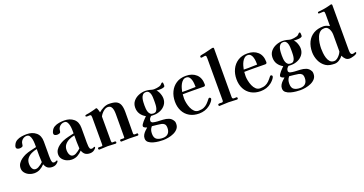

<svg xmlns="http://www.w3.org/2000/svg" viewBox="-42 -1605 4950 2612"><g transform="rotate(-20 2433.0 -299.0)"><path d="M334 -106Q322 -94 303.5 -80Q285 -66 265 -55.5Q245 -45 227 -45Q202 -45 187.5 -60.5Q173 -76 167.5 -99Q162 -122 162 -142Q162 -190 187 -221Q212 -252 250.5 -270.5Q289 -289 330 -296Q329 -248 330 -200.5Q331 -153 334 -106ZM540 -47Q540 -49 539 -53Q538 -57 534 -57Q526 -57 516.5 -51Q507 -45 493 -45Q472 -45 466 -60.5Q460 -76 458 -93Q456 -122 455.5 -151.5Q455 -181 456 -209V-360Q456 -446 403 -490Q350 -534 268 -534Q233 -534 194.5 -528Q156 -522 124 -504Q92 -486 76 -448Q73 -441 70.5 -434.5Q68 -428 68 -420Q68 -399 84 -391.5Q100 -384 117 -384Q131 -384 147.5 -389.5Q164 -395 166 -411Q168 -420 169 -428.5Q170 -437 172 -446Q182 -476 206.5 -494Q231 -512 262 -512Q289 -512 303 -490.5Q317 -469 323 -438.5Q329 -408 329.5 -377.5Q330 -347 330 -329V-325Q288 -315 246 -305.5Q204 -296 164 -279Q133 -265 103 -243.5Q73 -222 53.5 -192.5Q34 -163 34 -125Q34 -87 57.5 -58Q81 -29 116.5 -13.5Q152 2 187 2Q236 2 272.5 -18Q309 -38 341 -72Q355 -32 381 -13Q407 6 450 6Q499 6 530 -30Q533 -33 536.5 -38Q540 -43 540 -47Z M878 -106Q866 -94 847.5 -80Q829 -66 809 -55.5Q789 -45 771 -45Q746 -45 731.5 -60.5Q717 -76 711.5 -99Q706 -122 706 -142Q706 -190 731 -221Q756 -252 794.5 -270.5Q833 -289 874 -296Q873 -248 874 -200.5Q875 -153 878 -106ZM1084 -47Q1084 -49 1083 -53Q1082 -57 1078 -57Q1070 -57 1060.5 -51Q1051 -45 1037 -45Q1016 -45 1010 -60.5Q1004 -76 1002 -93Q1000 -122 999.5 -151.5Q999 -181 1000 -209V-360Q1000 -446 947 -490Q894 -534 812 -534Q777 -534 738.5 -528Q700 -522 668 -504Q636 -486 620 -448Q617 -441 614.5 -434.5Q612 -428 612 -420Q612 -399 628 -391.5Q644 -384 661 -384Q675 -384 691.5 -389.5Q708 -395 710 -411Q712 -420 713 -428.5Q714 -437 716 -446Q726 -476 750.5 -494Q775 -512 806 -512Q833 -512 847 -490.5Q861 -469 867 -438.5Q873 -408 873.5 -377.5Q874 -347 874 -329V-325Q832 -315 790 -305.5Q748 -296 708 -279Q677 -265 647 -243.5Q617 -222 597.5 -192.5Q578 -163 578 -125Q578 -87 601.5 -58Q625 -29 660.5 -13.5Q696 2 731 2Q780 2 816.5 -18Q853 -38 885 -72Q899 -32 925 -13Q951 6 994 6Q1043 6 1074 -30Q1077 -33 1080.5 -38Q1084 -43 1084 -47Z M1697 -14Q1697 -30 1683 -30Q1676 -30 1669.5 -29Q1663 -28 1656 -28Q1646 -28 1639.5 -32.5Q1633 -37 1633 -47Q1633 -125 1634 -203Q1635 -281 1635 -359Q1635 -425 1619 -464.5Q1603 -504 1565.5 -521Q1528 -538 1461 -538Q1421 -538 1380 -517.5Q1339 -497 1310 -471Q1309 -478 1304.5 -495Q1300 -512 1293.5 -527Q1287 -542 1279 -542Q1275 -542 1271 -540.5Q1267 -539 1263 -537Q1238 -530 1212.5 -523.5Q1187 -517 1161 -512Q1151 -510 1140 -509Q1129 -508 1119 -505Q1114 -504 1110 -501Q1106 -498 1106 -492Q1106 -484 1113.5 -481.5Q1121 -479 1127 -479Q1137 -479 1146.5 -480Q1156 -481 1166 -481Q1181 -481 1184 -467.5Q1187 -454 1187 -443Q1187 -382 1187 -321Q1187 -260 1187 -199V-54Q1187 -41 1185 -35Q1183 -29 1169 -29Q1159 -29 1150 -29.5Q1141 -30 1132 -30Q1116 -30 1116 -15Q1116 -9 1119 -3.5Q1122 2 1129 2Q1160 2 1190.5 -0.5Q1221 -3 1251 -3Q1280 -3 1307.5 -0.5Q1335 2 1363 2Q1379 2 1379 -17Q1379 -22 1374 -26Q1369 -30 1364 -30Q1356 -30 1347.5 -29.5Q1339 -29 1331 -29Q1320 -29 1317.5 -37Q1315 -45 1315 -54V-408Q1323 -427 1341.5 -449Q1360 -471 1383.5 -487Q1407 -503 1429 -503Q1464 -503 1479.5 -483Q1495 -463 1499.5 -434Q1504 -405 1504 -378Q1504 -294 1503.5 -210Q1503 -126 1503 -42Q1503 -29 1488 -29Q1479 -29 1470 -29.5Q1461 -30 1452 -30Q1436 -30 1436 -15Q1436 -9 1439 -3.5Q1442 2 1449 2Q1478 2 1507 0.5Q1536 -1 1564 -1Q1593 -1 1622.5 0.5Q1652 2 1681 2Q1697 2 1697 -14Z M2100 41Q2100 92 2073.5 120.5Q2047 149 1995 149Q1941 149 1907.5 127Q1874 105 1874 45Q1874 16 1881 -7Q1888 -30 1908 -53L1983 -45Q2013 -42 2040 -37Q2067 -32 2083.5 -15Q2100 2 2100 41ZM2057 -375V-346Q2057 -328 2055.5 -305Q2054 -282 2048 -259.5Q2042 -237 2028.5 -222.5Q2015 -208 1990 -208Q1961 -208 1945 -222Q1929 -236 1921.5 -258Q1914 -280 1912 -305Q1910 -330 1910 -352Q1910 -373 1911.5 -401Q1913 -429 1920 -455.5Q1927 -482 1943.5 -499.5Q1960 -517 1990 -517Q2015 -517 2029 -502Q2043 -487 2049 -464Q2055 -441 2056 -417Q2057 -393 2057 -375ZM2255 -512Q2255 -518 2255.5 -530.5Q2256 -543 2253.5 -553.5Q2251 -564 2242 -564Q2233 -564 2221 -548Q2209 -532 2186 -526Q2147 -515 2109 -515Q2092 -515 2076 -519.5Q2060 -524 2044 -528Q2030 -531 2015 -533Q2000 -535 1986 -535Q1937 -535 1889.5 -515.5Q1842 -496 1811.5 -458.5Q1781 -421 1781 -366Q1781 -313 1807 -273.5Q1833 -234 1879 -209Q1871 -201 1856.5 -186.5Q1842 -172 1827 -155Q1812 -138 1802 -122Q1792 -106 1792 -95Q1792 -80 1811 -70.5Q1830 -61 1842 -58Q1823 -42 1803.5 -22.5Q1784 -3 1771 20Q1758 43 1758 71Q1758 107 1784 128Q1810 149 1848.5 160Q1887 171 1926 174.5Q1965 178 1990 178Q2024 178 2065.5 170.5Q2107 163 2144.5 146Q2182 129 2206.5 100.5Q2231 72 2231 29Q2231 17 2229.5 7Q2228 -3 2222 -13Q2200 -53 2162.5 -67.5Q2125 -82 2082 -84Q2039 -86 2000 -88Q1985 -90 1968 -91.5Q1951 -93 1936 -98Q1929 -100 1921 -108.5Q1913 -117 1913 -125Q1913 -148 1922.5 -161.5Q1932 -175 1947 -188Q1958 -187 1969 -187Q1980 -187 1990 -187Q2038 -187 2083 -207Q2128 -227 2156.5 -265Q2185 -303 2185 -355Q2185 -376 2178.5 -401.5Q2172 -427 2160.5 -450Q2149 -473 2133 -487Q2144 -486 2155.5 -485.5Q2167 -485 2178 -485Q2187 -485 2205.5 -486.5Q2224 -488 2239.5 -494Q2255 -500 2255 -512Z M2650 -351Q2586 -348 2521 -348Q2505 -348 2488.5 -348.5Q2472 -349 2455 -349Q2459 -371 2467 -399.5Q2475 -428 2489 -454.5Q2503 -481 2523.5 -498.5Q2544 -516 2571 -516Q2599 -516 2615 -498Q2631 -480 2638.5 -453.5Q2646 -427 2648 -399Q2650 -371 2650 -351ZM2794 -130Q2794 -138 2787.5 -143.5Q2781 -149 2774 -149Q2769 -149 2765.5 -146.5Q2762 -144 2759 -140Q2734 -107 2710 -83Q2686 -59 2655.5 -46Q2625 -33 2580 -33Q2544 -33 2519 -56.5Q2494 -80 2478.5 -116Q2463 -152 2455.5 -190Q2448 -228 2448 -256Q2448 -287 2451 -317Q2483 -318 2515 -318Q2547 -318 2579 -318Q2623 -318 2667 -317Q2711 -316 2755 -316Q2779 -316 2779 -342Q2779 -437 2723 -488Q2667 -539 2574 -539Q2493 -539 2435.5 -501.5Q2378 -464 2347.5 -400.5Q2317 -337 2317 -259Q2317 -181 2348 -121Q2379 -61 2437 -27.5Q2495 6 2574 6Q2662 6 2729 -45Q2744 -56 2763 -76.5Q2782 -97 2789 -113Q2791 -116 2792.5 -121.5Q2794 -127 2794 -130Z M3136 -13Q3136 -29 3122 -29Q3111 -29 3097 -27.5Q3083 -26 3073 -31Q3063 -36 3063 -53Q3063 -229 3064 -406Q3065 -583 3065 -759Q3065 -767 3059.5 -769.5Q3054 -772 3048 -772Q3045 -772 3042 -771.5Q3039 -771 3036 -770Q3007 -763 2977.5 -755.5Q2948 -748 2918 -741Q2905 -738 2890.5 -736Q2876 -734 2863 -730Q2850 -725 2850 -714Q2850 -698 2865 -698Q2877 -698 2888.5 -701.5Q2900 -705 2912 -705Q2929 -705 2931 -688.5Q2933 -672 2933 -661Q2933 -529 2933 -397.5Q2933 -266 2933 -134V-53Q2933 -29 2911 -29Q2904 -29 2890.5 -30Q2877 -31 2866.5 -28Q2856 -25 2856 -14Q2856 -8 2859 -2.5Q2862 3 2869 3Q2901 3 2933.5 0.5Q2966 -2 2998 -2Q3029 -2 3059 0.5Q3089 3 3120 3Q3136 3 3136 -13Z M3541 -351Q3477 -348 3412 -348Q3396 -348 3379.5 -348.5Q3363 -349 3346 -349Q3350 -371 3358 -399.5Q3366 -428 3380 -454.5Q3394 -481 3414.5 -498.5Q3435 -516 3462 -516Q3490 -516 3506 -498Q3522 -480 3529.5 -453.5Q3537 -427 3539 -399Q3541 -371 3541 -351ZM3685 -130Q3685 -138 3678.5 -143.5Q3672 -149 3665 -149Q3660 -149 3656.5 -146.5Q3653 -144 3650 -140Q3625 -107 3601 -83Q3577 -59 3546.5 -46Q3516 -33 3471 -33Q3435 -33 3410 -56.5Q3385 -80 3369.5 -116Q3354 -152 3346.5 -190Q3339 -228 3339 -256Q3339 -287 3342 -317Q3374 -318 3406 -318Q3438 -318 3470 -318Q3514 -318 3558 -317Q3602 -316 3646 -316Q3670 -316 3670 -342Q3670 -437 3614 -488Q3558 -539 3465 -539Q3384 -539 3326.5 -501.5Q3269 -464 3238.5 -400.5Q3208 -337 3208 -259Q3208 -181 3239 -121Q3270 -61 3328 -27.5Q3386 6 3465 6Q3553 6 3620 -45Q3635 -56 3654 -76.5Q3673 -97 3680 -113Q3682 -116 3683.5 -121.5Q3685 -127 3685 -130Z M4088 41Q4088 92 4061.5 120.5Q4035 149 3983 149Q3929 149 3895.5 127Q3862 105 3862 45Q3862 16 3869 -7Q3876 -30 3896 -53L3971 -45Q4001 -42 4028 -37Q4055 -32 4071.5 -15Q4088 2 4088 41ZM4045 -375V-346Q4045 -328 4043.5 -305Q4042 -282 4036 -259.5Q4030 -237 4016.5 -222.5Q4003 -208 3978 -208Q3949 -208 3933 -222Q3917 -236 3909.5 -258Q3902 -280 3900 -305Q3898 -330 3898 -352Q3898 -373 3899.5 -401Q3901 -429 3908 -455.5Q3915 -482 3931.5 -499.5Q3948 -517 3978 -517Q4003 -517 4017 -502Q4031 -487 4037 -464Q4043 -441 4044 -417Q4045 -393 4045 -375ZM4243 -512Q4243 -518 4243.5 -530.5Q4244 -543 4241.5 -553.5Q4239 -564 4230 -564Q4221 -564 4209 -548Q4197 -532 4174 -526Q4135 -515 4097 -515Q4080 -515 4064 -519.5Q4048 -524 4032 -528Q4018 -531 4003 -533Q3988 -535 3974 -535Q3925 -535 3877.5 -515.5Q3830 -496 3799.5 -458.5Q3769 -421 3769 -366Q3769 -313 3795 -273.5Q3821 -234 3867 -209Q3859 -201 3844.5 -186.5Q3830 -172 3815 -155Q3800 -138 3790 -122Q3780 -106 3780 -95Q3780 -80 3799 -70.5Q3818 -61 3830 -58Q3811 -42 3791.5 -22.5Q3772 -3 3759 20Q3746 43 3746 71Q3746 107 3772 128Q3798 149 3836.5 160Q3875 171 3914 174.5Q3953 178 3978 178Q4012 178 4053.5 170.5Q4095 163 4132.5 146Q4170 129 4194.5 100.5Q4219 72 4219 29Q4219 17 4217.5 7Q4216 -3 4210 -13Q4188 -53 4150.5 -67.5Q4113 -82 4070 -84Q4027 -86 3988 -88Q3973 -90 3956 -91.5Q3939 -93 3924 -98Q3917 -100 3909 -108.5Q3901 -117 3901 -125Q3901 -148 3910.5 -161.5Q3920 -175 3935 -188Q3946 -187 3957 -187Q3968 -187 3978 -187Q4026 -187 4071 -207Q4116 -227 4144.5 -265Q4173 -303 4173 -355Q4173 -376 4166.5 -401.5Q4160 -427 4148.5 -450Q4137 -473 4121 -487Q4132 -486 4143.5 -485.5Q4155 -485 4166 -485Q4175 -485 4193.5 -486.5Q4212 -488 4227.5 -494Q4243 -500 4243 -512Z M4653 -380V-136Q4646 -116 4628.5 -93Q4611 -70 4589 -53.5Q4567 -37 4544 -37Q4506 -37 4484 -60.5Q4462 -84 4451 -120Q4440 -156 4436.5 -193.5Q4433 -231 4433 -259Q4433 -293 4439.5 -337.5Q4446 -382 4462.5 -422Q4479 -462 4507 -484Q4521 -495 4536 -499Q4551 -503 4567 -503Q4599 -503 4617.5 -483Q4636 -463 4644.5 -434.5Q4653 -406 4653 -380ZM4863 -42Q4863 -46 4861 -49.5Q4859 -53 4854 -53Q4847 -53 4835.5 -48Q4824 -43 4813 -43Q4797 -43 4789.5 -54.5Q4782 -66 4780.5 -81.5Q4779 -97 4779 -109V-760Q4779 -776 4764 -776Q4760 -776 4756 -775Q4752 -774 4747 -772Q4729 -767 4711 -763Q4693 -759 4674 -755Q4656 -752 4638 -749Q4620 -746 4601 -744Q4594 -743 4586 -743Q4578 -743 4570 -741Q4559 -740 4559 -728Q4559 -716 4573 -716Q4587 -716 4601.5 -717Q4616 -718 4631 -718Q4646 -718 4648.5 -703.5Q4651 -689 4651 -678V-505Q4633 -515 4609.5 -523.5Q4586 -532 4565 -532Q4480 -532 4421 -497Q4362 -462 4331.5 -399.5Q4301 -337 4301 -254Q4301 -190 4328 -128.5Q4355 -67 4410 -30Q4437 -12 4471.5 -6Q4506 0 4537 0Q4572 0 4605.5 -22Q4639 -44 4659 -72Q4672 -41 4695 -19Q4718 3 4754 3Q4762 3 4780 -0.5Q4798 -4 4817 -10Q4836 -16 4849.5 -24.5Q4863 -33 4863 -42Z"/></g></svg>

Font: UoqMunThenKhung
Style: Regular
Weight: 400
Designer: Font-Kai, 金井和夫, 宇文滿月
Foundry: Kazuo Kanai, Moonlit Owen
Version: Version 1.197